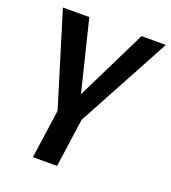

<svg xmlns="http://www.w3.org/2000/svg" viewBox="-135 -583 840 943"><g transform="rotate(20 285.0 -111.5)"><path d="M271 259 307 5 570 -482H443L261 -112L170 -482H32L181 4L145 259Z"/></g></svg>

Font: Cantarell
Style: BoldOblique
Weight: 700
Italic angle: -8°
Designer: Dave Crossland
Version: Version 0.024